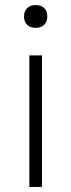

<svg xmlns="http://www.w3.org/2000/svg" viewBox="-20 -739 282 759"><path d="M96 0V-520H146V0ZM75 -674Q75 -694 87 -706.5Q99 -719 121 -719Q143 -719 155 -707Q167 -695 167 -674Q167 -654 155 -641.5Q143 -629 121 -629Q99 -629 87 -641Q75 -653 75 -674Z"/></svg>

Font: Mach ExtraLight
Style: Regular
Weight: 250
Version: Version 1.002